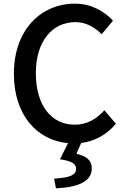

<svg xmlns="http://www.w3.org/2000/svg" viewBox="-20 -770 686 1050"><path d="M286 260C411 254 482 221 482 151C482 105 451 83 398 71L424 12C501 2 563 -34 614 -93L551 -167C507 -119 456 -88 389 -88C259 -88 176 -196 176 -370C176 -543 265 -649 392 -649C451 -649 497 -621 536 -583L598 -657C553 -706 481 -750 390 -750C203 -750 56 -606 56 -367C56 -139 183 -3 352 13L308 101C375 111 396 127 396 153C396 186 368 201 276 207Z"/></svg>

Font: GenYoGothic2 TW M
Style: Regular
Weight: 500
Version: Version 2.100;PS 2.1;hotconv 16.6.51;makeotf.lib2.5.65220 DE